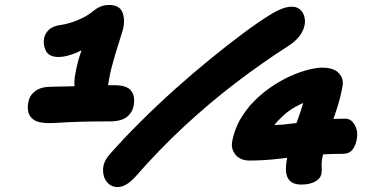

<svg xmlns="http://www.w3.org/2000/svg" viewBox="-20 -738 1500 775"><path d="M1196 7Q1156 7 1142 -19Q1128 -44 1139 -101Q1122 -99 1105 -97Q1046 -90 988 -90Q950 -90 931 -113Q912 -136 917 -166Q922 -195 936.5 -230Q951 -265 989 -312Q1027 -354 1069.5 -383.5Q1112 -413 1152.5 -431Q1193 -449 1226.5 -457Q1260 -465 1279 -465Q1328 -465 1348.5 -442Q1369 -419 1362 -387Q1352 -333 1336 -288Q1331 -273 1326 -258Q1349 -259 1374 -259Q1398 -259 1412.5 -232.5Q1427 -206 1419 -171Q1415 -149 1402 -133Q1389 -117 1364 -117Q1322 -117 1284 -115Q1282 -106 1280 -96Q1277 -75 1278.5 -62.5Q1280 -50 1277 -35Q1273 -16 1251 -4.5Q1229 7 1196 7ZM455 17Q428 17 411.5 -3.5Q395 -24 396 -54.5Q397 -85 421 -113Q479 -179 547 -246.5Q615 -314 687 -378.5Q759 -443 829 -500Q899 -557 961.5 -603.5Q1024 -650 1073 -680Q1099 -696 1120 -703.5Q1141 -711 1158 -711Q1182 -711 1196 -695Q1210 -679 1211 -654Q1212 -629 1195.5 -602Q1179 -575 1143 -552Q1037 -484 931.5 -403.5Q826 -323 724 -228.5Q622 -134 526 -24Q508 -4 490 6.5Q472 17 455 17ZM179 -241Q136 -241 117 -254Q98 -267 94 -287Q90 -307 95 -328Q100 -354 123 -371Q146 -388 190 -388Q208 -388 239 -389Q259 -390 281 -390Q279 -408 282 -428Q288 -466 298 -501Q303 -518 309 -535Q296 -528 283 -523Q245 -508 216 -508Q178 -508 165.5 -532.5Q153 -557 158 -583Q161 -602 177 -617.5Q193 -633 224 -637Q259 -642 295.5 -657.5Q332 -673 356 -693Q370 -705 386 -711.5Q402 -718 421 -718Q465 -718 476 -683.5Q487 -649 472 -605Q455 -552 445 -518Q435 -484 429.5 -462Q424 -440 421 -422Q419 -408 416 -394Q430 -394 442 -394Q492 -394 509 -372Q526 -350 520 -315Q516 -286 493.5 -267Q471 -248 422 -248Q349 -248 301 -246.5Q253 -245 224.5 -243Q196 -241 179 -241ZM1176 -241Q1177 -244 1179 -247Q1195 -292 1204 -322Q1169 -308 1138 -284Q1110 -261 1087 -233Q1123 -234 1164 -240Q1170 -240 1176 -241Z"/></svg>

Font: Shantell Sans Light ExtraBold
Style: Italic
Weight: 800
Italic angle: -11°
Version: Version 1.008;[ac192a2d6]